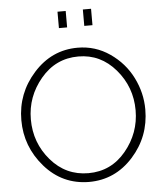

<svg xmlns="http://www.w3.org/2000/svg" viewBox="-60 -969 874 1026"><g transform="rotate(-5 376.5 -455.5)"><path d="M331 -828H287V-916H331ZM467 -828H423V-916H467ZM376 5Q233 4 138.5 -104.5Q44 -213 44 -355Q44 -499 141 -607Q238 -715 377 -715Q472 -715 549.5 -661.5Q627 -608 668 -526Q709 -444 709 -355Q709 -209 612.5 -102Q516 5 376 5ZM95 -355Q95 -229 175.5 -135.5Q256 -42 377 -42Q499 -42 578 -137.5Q657 -233 657 -355Q657 -480 576.5 -574Q496 -668 377 -668Q255 -668 175 -572.5Q95 -477 95 -355Z"/></g></svg>

Font: Raleway
Style: Light
Weight: 300
Designer: Matt McInerney, Pablo Impallari, Rodrigo Fuenzalida
Foundry: Matt McInerney, Pablo Impallari, Rodrigo Fuenzalida
Version: Version 3.000